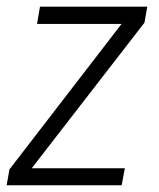

<svg xmlns="http://www.w3.org/2000/svg" viewBox="-27 -548 469 568"><path d="M66.9 -50.3H342.3L333 0H-7.3L1 -46.9L332.5 -477.1H82.5L91.3 -528.3H408.7L400.4 -481Z"/></svg>

Font: TypoPRO Roboto
Style: Italic
Weight: 300
Italic angle: -12°
Designer: Google
Version: Version 2.136; 2016